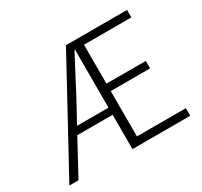

<svg xmlns="http://www.w3.org/2000/svg" viewBox="-149 -932 1197 1135"><g transform="rotate(-30 449.0 -364.5)"><path d="M237.3 -283.2H452.1V-678.7H448.2Q429.7 -643.6 384.8 -558.1Q339.8 -472.7 315.4 -425.8ZM512.7 -51.8H846.7V0H452.1V-234.4H210.9L84 0H21.5L418.9 -728.5H835.9V-677.7H512.7V-412.1H781.2V-361.3H512.7Z"/></g></svg>

Font: Gen Shin Gothic Light
Style: Regular
Weight: 200
Designer: [Source Han Sans]
Ryoko NISHIZUKA  (kana & ideographs); Paul D. Hunt (Latin, Greek & Cyrillic); Wenlong ZHANG  (bopomofo
Version: Version 1.002.20150607